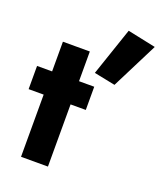

<svg xmlns="http://www.w3.org/2000/svg" viewBox="-144 -879 820 972"><g transform="rotate(20 266.0 -393.0)"><path d="M5 -460V-335H313V-460ZM86 -620V0H231V-620ZM380 -786 292 -527 406 -504 532 -754Z"/></g></svg>

Font: Jost
Style: Bold
Weight: 700
Version: Version 3.710